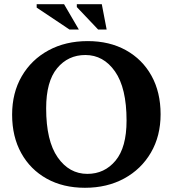

<svg xmlns="http://www.w3.org/2000/svg" viewBox="-20 -878 820 911"><path d="M396.5 -683Q499.5 -683 577.5 -639.8Q655.5 -596.5 698.8 -518.5Q742 -440.5 742 -336Q742 -232.5 696 -153.8Q650 -75 569 -31Q488 13 383 13Q279.5 13 201.8 -30.2Q124 -73.5 80.8 -151.5Q37.5 -229.5 37.5 -334Q37.5 -437.5 83.2 -516.2Q129 -595 210 -639Q291 -683 396.5 -683ZM394.5 -53Q476 -53 528.2 -115.8Q580.5 -178.5 580.5 -306Q580.5 -460.5 525.8 -538.8Q471 -617 385 -617Q303 -617 251 -554.2Q199 -491.5 199 -364Q199 -209.5 253.8 -131.2Q308.5 -53 394.5 -53ZM354 -738H309.5L154 -842V-858H284ZM486 -738H445.5L344.5 -844.5V-858H463Z"/></svg>

Font: Newsreader Text
Style: Bold
Weight: 700
Designer: Hugues Gentile
Foundry: Production Type
Version: Version 1.001